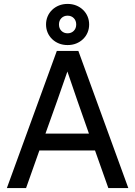

<svg xmlns="http://www.w3.org/2000/svg" viewBox="-20 -960 690 980"><path d="M465 -192H181L113 0H15L270 -700H380L635 0H533ZM212 -278H434L375 -446L324 -595L272 -446ZM325 -730Q301 -730 281 -738Q261 -746 246 -760.5Q231 -775 223 -794Q215 -813 215 -835Q215 -857 223 -876Q231 -895 246 -909.5Q261 -924 281 -932Q301 -940 325 -940Q349 -940 369 -932Q389 -924 404 -909.5Q419 -895 427 -876Q435 -857 435 -835Q435 -813 427 -794Q419 -775 404 -760.5Q389 -746 369 -738Q349 -730 325 -730ZM325 -790Q344 -790 356.5 -802.5Q369 -815 369 -835Q369 -855 356.5 -867.5Q344 -880 325 -880Q306 -880 293.5 -867.5Q281 -855 281 -835Q281 -815 293.5 -802.5Q306 -790 325 -790Z"/></svg>

Font: Retni Sans Medium
Style: Regular
Weight: 500
Designer: Vitaly Kuzmin
Foundry: ParaType Ltd.
Version: Version 1.00;March 2, 2019;FontCreator 11.5.0.2425 64-bit; t